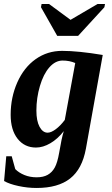

<svg xmlns="http://www.w3.org/2000/svg" viewBox="-39 -725 559 958"><path d="M142.6 -173.3Q142.6 -121.6 158.4 -92.3Q174.3 -63 198.7 -63Q215.8 -63 239 -80.1Q262.2 -97.2 284.2 -126.5L336.4 -410.6Q307.6 -422.9 273.4 -422.9Q237.3 -422.9 207.5 -389.2Q177.7 -355.5 160.2 -295.9Q142.6 -236.3 142.6 -173.3ZM14.2 -151.9Q14.2 -239.3 47.4 -314Q80.6 -388.7 138.9 -429.9Q197.3 -471.2 271 -471.2Q350.6 -471.2 473.6 -450.7L389.6 17.1Q371.1 118.2 311 165.5Q251 212.9 143.6 212.9Q98.1 212.9 53 203.1Q7.8 193.4 -18.6 178.2L-7.8 54.7H19.5L37.1 118.7Q54.7 136.7 82.5 148.2Q110.4 159.7 144 159.7Q176.8 159.7 198.7 147.5Q220.7 135.3 234.1 111.1Q247.6 86.9 256.3 36.6Q268.1 -35.2 279.3 -70.8Q249.5 -32.2 212.6 -10.5Q175.8 11.2 140.6 11.2Q83.5 11.2 48.8 -32.7Q14.2 -76.7 14.2 -151.9ZM484.9 -705.1 481.9 -689 350.6 -545.9H246.6L165.5 -689L168.5 -705.1H205.6L313 -626L447.8 -705.1Z"/></svg>

Font: Liberation Serif
Style: Bold Italic
Weight: 700
Italic angle: -16.333°
Designer: Steve Matteson
Foundry: Ascender Corporation
Version: Version 2.1.5